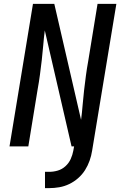

<svg xmlns="http://www.w3.org/2000/svg" viewBox="-20 -755 640 990"><path d="M212 215V131H234Q256 131 278 124.5Q300 118 317.5 102Q335 86 344.5 65Q354 44 358 22L362 0H349L211 -598Q206 -560 203 -522Q200 -484 195.5 -446Q191 -408 186 -370Q181 -332 174 -294L126 0H29L150 -735H260L398 -137Q403 -175 406 -213Q409 -251 413.5 -289Q418 -327 423 -365Q428 -403 435 -441L483 -735H580L455 22Q451 48 442 73.5Q433 99 418.5 122Q404 145 383 163.5Q362 182 337 194Q312 206 285.5 210.5Q259 215 234 215Z"/></svg>

Font: Iosevka Medium Extended
Style: Italic
Weight: 500
Width: 7
Italic angle: -9°
Monospace: yes
Designer: Belleve Invis
Foundry: Belleve Invis
Version: Version 32.5.0; ttfautohint (v1.8.4)